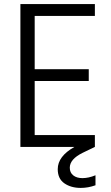

<svg xmlns="http://www.w3.org/2000/svg" viewBox="-20 -720 543 941"><path d="M448 139V188Q412 201 376 201Q328 201 295.5 178.5Q263 156 263 109Q263 46 345 0H80V-700H445V-642H150V-381H415V-323H150V-58H445V0L385 29Q322 60 322 102Q322 126 339 139.5Q356 153 384 153Q414 153 448 139Z"/></svg>

Font: Poppins-tnum Light
Style: Regular
Weight: 300
Designer: Ninad Kale (Devanagari), Jonny Pinhorn (Latin)
Foundry: Indian Type Foundry
Version: Version 4.004